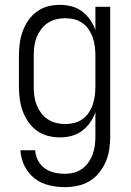

<svg xmlns="http://www.w3.org/2000/svg" viewBox="-20 -558 540 791"><path d="M247 213Q214 213 181 205Q148 197 122 176.5Q96 156 81 125.5Q66 95 64 61H125Q126 83 136.5 103Q147 123 164.5 135.5Q182 148 203.5 153Q225 158 247 158Q266 158 284 153.5Q302 149 317.5 138Q333 127 344 111.5Q355 96 361.5 78.5Q368 61 370.5 42.5Q373 24 373 5V-96Q365 -73 351 -53Q337 -33 317.5 -18.5Q298 -4 274.5 2Q251 8 227 8Q201 8 176.5 1.5Q152 -5 131.5 -20Q111 -35 96.5 -56Q82 -77 73.5 -100.5Q65 -124 61.5 -149.5Q58 -175 58 -200V-330Q58 -355 61.5 -380.5Q65 -406 73.5 -429.5Q82 -453 96.5 -474Q111 -495 131.5 -510Q152 -525 176.5 -531.5Q201 -538 227 -538Q251 -538 274.5 -532Q298 -526 317.5 -511.5Q337 -497 351 -477Q365 -457 373 -434V-530H434V5Q434 32 430 58Q426 84 415.5 108.5Q405 133 388 154Q371 175 348.5 188.5Q326 202 299.5 207.5Q273 213 247 213ZM249 -47Q268 -47 286 -51.5Q304 -56 319.5 -67Q335 -78 345.5 -93.5Q356 -109 362 -126.5Q368 -144 370.5 -162.5Q373 -181 373 -200V-330Q373 -349 370.5 -367.5Q368 -386 362 -403.5Q356 -421 345.5 -436.5Q335 -452 319.5 -463Q304 -474 286 -478.5Q268 -483 249 -483Q230 -483 211.5 -478.5Q193 -474 177 -463.5Q161 -453 149.5 -437.5Q138 -422 131 -404.5Q124 -387 121.5 -368Q119 -349 119 -330V-200Q119 -181 121.5 -162Q124 -143 131 -125.5Q138 -108 149.5 -92.5Q161 -77 177 -66.5Q193 -56 211.5 -51.5Q230 -47 249 -47Z"/></svg>

Font: Iosevka Term Light
Style: Regular
Weight: 300
Monospace: yes
Designer: Belleve Invis
Foundry: Belleve Invis
Version: Version 9.0.1; ttfautohint (v1.8.3)